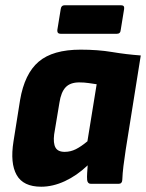

<svg xmlns="http://www.w3.org/2000/svg" viewBox="-20 -696 553 727"><path d="M136 11Q68 11 43 -33.5Q18 -78 31 -160L56 -317Q73 -417 126.5 -462.5Q180 -508 285 -508Q351 -508 404.5 -499Q458 -490 513 -486L456 -129Q451 -96 447.5 -68Q444 -40 443 -14Q442 0 429 0H324Q312 0 310 -14Q309 -26 310 -40.5Q311 -55 312 -70Q271 -31 225.5 -10Q180 11 136 11ZM225 -121Q247 -121 267 -131Q287 -141 311 -161L346 -377Q332 -379 315.5 -381.5Q299 -384 280 -384Q246 -384 228.5 -365.5Q211 -347 205 -307L185 -187Q181 -154 190 -137.5Q199 -121 225 -121ZM210 -568Q196 -568 197 -582L210 -662Q212 -676 224 -676H439Q452 -676 450 -662L437 -582Q436 -568 422 -568Z"/></svg>

Font: Sofia Sans Semi Condensed Black
Style: Italic
Weight: 900
Italic angle: -9°
Version: Version 4.100